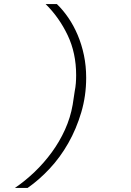

<svg xmlns="http://www.w3.org/2000/svg" viewBox="-20 -780 640 938"><path d="M401 -400Q401 -312 377 -231Q353 -150 313.5 -80.5Q274 -11 222 44.5Q170 100 115 138H53Q103 104 149 60Q195 16 233 -36Q271 -88 297.5 -146.5Q324 -205 335 -268L345 -334Q349 -354 350.5 -373.5Q352 -393 352 -413Q352 -521 310.5 -608Q269 -695 203 -760H258Q288 -731 314 -693Q340 -655 359.5 -609Q379 -563 390 -510.5Q401 -458 401 -400Z"/></svg>

Font: IBM Plex Mono Light
Style: Italic
Weight: 300
Italic angle: -9°
Monospace: yes
Designer: Mike Abbink, Paul van der Laan, Pieter van Rosmalen
Foundry: Bold Monday
Version: Version 2.3